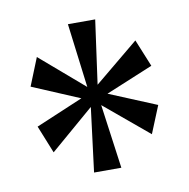

<svg xmlns="http://www.w3.org/2000/svg" viewBox="-54 -813 484 492"><g transform="rotate(-10 188.0 -567.0)"><path d="M153 -374 174 -541 60 -443 31 -515 154 -567 31 -619 60 -691 174 -593 153 -760H224L201 -594L316 -689L345 -618L222 -567L345 -516L316 -445L201 -541L224 -374Z"/></g></svg>

Font: Noto Serif Lao ExtraCondensed
Style: Regular
Weight: 400
Width: 2
Designer: Monotype Design Team
Foundry: Monotype Imaging Inc.
Version: Version 2.003; ttfautohint (v1.8.4.7-5d5b)